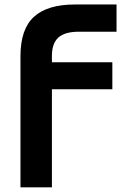

<svg xmlns="http://www.w3.org/2000/svg" viewBox="-20 -596 546 847"><path d="M70.3 230.5V-348.6Q70.3 -467.8 129.9 -522Q189.5 -576.2 310.5 -576.2H494.1V-456.1H328.1Q265.6 -456.1 237.3 -430.2Q209 -404.3 209 -349.6V-321.3H475.6V-202.1H209V230.5Z"/></svg>

Font: Gothic A1 ExtraBold
Style: Regular
Weight: 800
Designer: HanYang I&C Co.,Ltd.
Foundry: HanYang I&C Co.,Ltd.
Version: Version 2.50